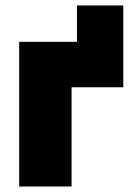

<svg xmlns="http://www.w3.org/2000/svg" viewBox="-20 -678 480 698"><path d="M49.8 0V-525.9H259.8V-658.2H428.2V-360.8H240.2V0Z"/></svg>

Font: Rawline Black
Style: Regular
Weight: 900
Designer: Matt McInerney, Pablo Impallari, Rodrigo Fuenzalida
Foundry: Matt McInerney, Pablo Impallari, Rodrigo Fuenzalida
Version: Version 4.020;PS 004.020;hotconv 1.0.88;makeotf.lib2.5.64775